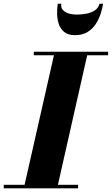

<svg xmlns="http://www.w3.org/2000/svg" viewBox="-64 -1034 613 1054"><path d="M66.5 0 236.5 -750H419L249.5 0ZM-43.5 0V-19.5H364.5V0ZM121.5 -730.5V-750H529.5V-730.5ZM347.5 -841Q309 -841 287.8 -859Q266.5 -877 258 -904.5Q249.5 -932 249.5 -961.5Q249.5 -991 253 -1013.5H272.5Q269.5 -993.5 280.2 -980.5Q291 -967.5 311.2 -960.8Q331.5 -954 357.5 -954Q383.5 -954 409.5 -958.8Q435.5 -963.5 455.5 -976.2Q475.5 -989 482.5 -1013.5H502Q498.5 -991 489.5 -961.5Q480.5 -932 463.2 -904.5Q446 -877 417.8 -859Q389.5 -841 347.5 -841Z"/></svg>

Font: Bodoni Moda 11pt ExtraBold
Style: Italic
Weight: 800
Italic angle: -13°
Version: Version 2.004